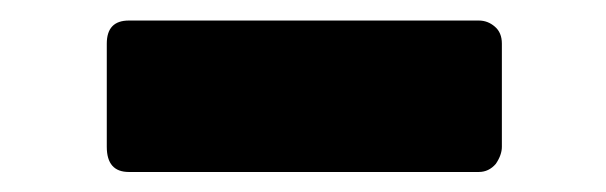

<svg xmlns="http://www.w3.org/2000/svg" viewBox="-20 -395 590 187"><path d="M84 -352.5Q84 -375 105.5 -375Q218.8 -375 446.3 -375Q455.1 -375 461.9 -369.1Q468.8 -363.3 468.8 -352.5Q468.8 -319.3 468.8 -252Q468.8 -244.1 462.9 -235.4Q456.1 -227.5 446.3 -227.5Q333 -227.5 105.5 -227.5Q84 -227.5 84 -252Q84 -285.2 84 -352.5Z"/></svg>

Font: Cocogoose
Style: Regular
Weight: 400
Designer: Cosimo Lorenzo Pancini
Version: Version 1.000